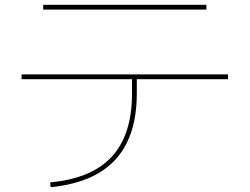

<svg xmlns="http://www.w3.org/2000/svg" viewBox="-20 -750 1040 800"><path d="M189 10Q362 -6 446 -97.5Q530 -189 530 -360V-420H70V-440H930V-420H550V-360Q550 -241 510 -158Q470 -75 390.5 -28.5Q311 18 191 30ZM160 -710V-730H840V-710Z"/></svg>

Font: M PLUS 1 Thin
Style: Regular
Weight: 100
Designer: Coji Morishita
Foundry: UNDERFOREST DESIGN
Version: Version 1.001